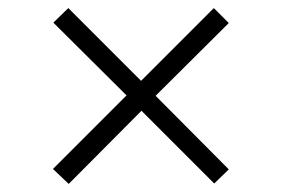

<svg xmlns="http://www.w3.org/2000/svg" viewBox="-20 -579 698 475"><path d="M150 -124 111 -161 293 -343 112 -523 149 -559 329 -379 509 -559 546 -522 365 -342 546 -160 510 -125 330 -305Z"/></svg>

Font: Overpass ExtraLight
Style: Regular
Weight: 200
Designer: Delve Withrington, Thomas Jockin
Foundry: Delve Fonts
Version: Version 3.000;DELV;Overpass